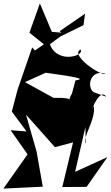

<svg xmlns="http://www.w3.org/2000/svg" viewBox="-31 -1025 648 1122"><path d="M517 -486C474 -514 494 -621 585 -595C562 -576 376 -704 439 -735C469 -698 286 -643 255 -786L173 -730L157 -748L72 -502L38 -373L124 -257L31 -264L130 -123L-11 77L219 66L183 -138L121 -355L290 -165L396 -193L333 68L475 67L597 -107L408 -21L468 -283L470 -185C448 -224 531 -324 517 -407C488 -341 550 -521 589 -460ZM389 -477C352 -419 414 -449 332 -453H282L115 -545L236 -600C417 -575 473 -564 410 -555ZM272 -839 202 -1005 141 -834 237 -757 148 -683 322 -812 457 -878 466 -945 318 -843 327 -834Z"/></svg>

Font: Asimov Silicon
Style: Regular
Weight: 400
Designer: Google
Version: Version 2.000980; 2014